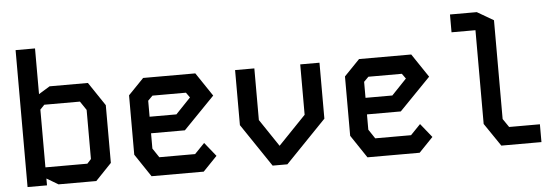

<svg xmlns="http://www.w3.org/2000/svg" viewBox="-49 -912 3098 1063"><g transform="rotate(-5 1500.0 -380.5)"><path d="M65 -761V0H173V-38L237 0H447L536 -93V-414L448 -545H235L173 -507V-761ZM173 -421 197 -446H395L428 -397V-124L406 -100H173Z M755 -546 669 -457V-127L754 0H1044L1122 -81L1060 -158L1005 -101H806L772 -152V-237H960L1133 -415L1045 -546ZM772 -418 798 -444H984L1004 -416L921 -329H772Z M1628 -545V-265L1475 -106L1373 -258V-545H1266V-239L1427 0H1509L1735 -234V-545Z M1955 -546 1869 -457V-127L1954 0H2244L2322 -81L2260 -158L2205 -101H2006L1972 -152V-237H2160L2333 -415L2245 -546ZM1972 -418 1998 -444H2184L2204 -416L2121 -329H1972Z M2478 -748V-649H2611V-128L2698 0H2921V-99H2750L2718 -146V-695L2627 -748Z"/></g></svg>

Font: Kode Mono SemiBold
Style: Regular
Weight: 600
Monospace: yes
Designer: Isa Ozler
Foundry: Kadena LLC
Version: Version 1.206;gftools[0.9.28]